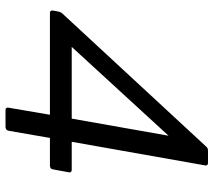

<svg xmlns="http://www.w3.org/2000/svg" viewBox="-59 -715 774 696"><g transform="rotate(90 328.0 -367.0)"><path d="M441 0H379Q370 0 370 -9L396 -161H27Q18 -161 18 -170L20 -182Q23 -200 28 -205L512 -728Q517 -734 526 -734H570Q580 -734 580 -726L494 -240H595Q605 -240 605 -232L594 -172Q593 -162 581 -161H480L454 -11Q452 -1 441 0ZM410 -240 472 -591 150 -240Z"/></g></svg>

Font: YamahaIndonesia935. App
Style: Italic
Weight: 400
Italic angle: -10°
Designer: Dalton Maag Ltd
Foundry: Dalton Maag Ltd
Version: Version 1.002; January 01, 2024; Regular/Italic